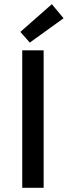

<svg xmlns="http://www.w3.org/2000/svg" viewBox="-20 -895 323 915"><path d="M77 0ZM86 -655H188V0H86ZM77 -743 227 -875 283 -808 122 -692Z"/></svg>

Font: Assistant SemiBold
Style: Regular
Weight: 600
Designer: Hebrew By Ben Nathan, Latin by Paul Hunt
Version: Version 2.001; ttfautohint (v1.6)